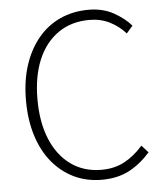

<svg xmlns="http://www.w3.org/2000/svg" viewBox="-53 -788 730 849"><g transform="rotate(-5 311.5 -364.0)"><path d="M365 13Q298 13 242.5 -13.5Q187 -40 146 -89.5Q105 -139 83 -209Q61 -279 61 -365Q61 -452 83.5 -521Q106 -590 147 -639.5Q188 -689 245 -715Q302 -741 371 -741Q435 -741 483 -714Q531 -687 559 -654L531 -622Q502 -655 461.5 -675.5Q421 -696 371 -696Q291 -696 232.5 -655.5Q174 -615 143 -541Q112 -467 112 -366Q112 -264 143 -189Q174 -114 231.5 -72.5Q289 -31 368 -31Q424 -31 468 -54Q512 -77 552 -122L581 -90Q539 -42 487.5 -14.5Q436 13 365 13Z"/></g></svg>

Font: Noto Sans TC Thin ExtraLight
Style: Regular
Weight: 250
Version: Version 2.004-H2;hotconv 1.0.118;makeotfexe 2.5.65603